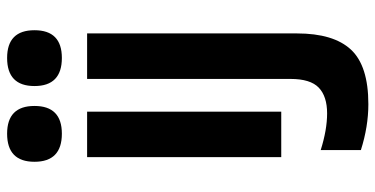

<svg xmlns="http://www.w3.org/2000/svg" viewBox="-278 -533 1056 540"><g transform="rotate(-90 250.0 -263.0)"><path d="M435 -694Q435 -771 357 -771Q278 -771 278 -694Q278 -617 357 -617Q435 -617 435 -694ZM222 -694Q222 -771 144 -771Q65 -771 65 -694Q65 -617 144 -617Q222 -617 222 -694ZM206 0V-546H78V0ZM426 44V-546H298V26Q298 82 273.5 105.5Q249 129 201 129Q155 129 98 111V224Q164 245 227 245Q335 245 380.5 196Q426 147 426 44Z"/></g></svg>

Font: Noto Sans Mono UI Condensed
Style: Bold
Weight: 700
Width: 3
Designer: Monotype Design team
Foundry: Monotype Imaging Inc.
Version: 1.000